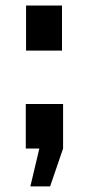

<svg xmlns="http://www.w3.org/2000/svg" viewBox="-20 -539 320 694"><path d="M74.2 -356V-519H204.1V-356ZM89.8 134.8 122.1 -2H73.2V-163.1H208V-2L161.1 134.8Z"/></svg>

Font: Raleway-v4020 ExtraBold
Style: Regular
Weight: 800
Designer: Matt McInerney, Pablo Impallari, Rodrigo Fuenzalida
Foundry: Matt McInerney, Pablo Impallari, Rodrigo Fuenzalida
Version: Version 4.020;PS 004.020;hotconv 1.0.88;makeotf.lib2.5.64775